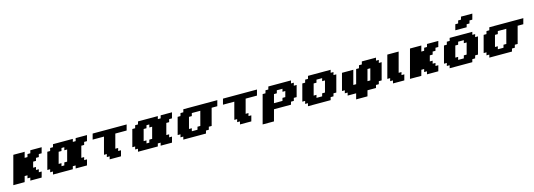

<svg xmlns="http://www.w3.org/2000/svg" viewBox="24 -2483 11368 4091"><g transform="rotate(-15 5708.5 -437.5)"><path d="M375 0H625Q630.9 -21 642.1 -62.5Q653.3 -104 658.7 -125H596.2L612.8 -187.5H550.3L566.9 -250H504.4Q509.8 -270.5 521 -312.3Q532.2 -354 538.1 -375H600.6L617.2 -437.5H679.7L696.3 -500H758.8Q764.2 -520.5 775.4 -562.3Q786.6 -604 792.5 -625H542.5L525.9 -562.5H463.4L446.3 -500H383.8Q389.6 -520.5 400.9 -562.3Q412.1 -604 417.5 -625H167.5Q139.6 -520.5 83.7 -312.3Q27.8 -104 0 0H250Q255.9 -21 267.1 -62.5Q278.3 -104 283.7 -125H346.2L329.1 -62.5H391.6Z M1375 0H1625Q1630.9 -21 1642.1 -62.5Q1653.3 -104 1658.7 -125H1596.2L1612.8 -187.5H1550.3Q1561.5 -229 1583.7 -312.5Q1606 -396 1617.2 -437.5H1679.7L1696.3 -500H1758.8Q1764.2 -520.5 1775.4 -562.3Q1786.6 -604 1792.5 -625H1542.5L1525.9 -562.5H1463.4L1480 -625H1042.5L1025.9 -562.5H963.4L946.3 -500H883.8Q867.2 -437.5 833.7 -312.5Q800.3 -187.5 783.7 -125H846.2L829.1 -62.5H891.6L875 0H1312.5L1329.1 -62.5H1391.6ZM1158.7 -125H1096.2L1112.8 -187.5H1050.3Q1061.5 -229 1083.7 -312.3Q1106 -395.5 1117.2 -437.5H1179.7L1196.3 -500H1258.8L1242.2 -437.5H1304.7Q1293.5 -396 1271.2 -312.5Q1249 -229 1237.8 -187.5H1175.3Z M2125 0H2375Q2380.9 -21 2392.1 -62.5Q2403.3 -104 2408.7 -125H2346.2L2362.8 -187.5H2300.3L2383.8 -500H2633.8Q2639.2 -520.5 2650.4 -562.3Q2661.6 -604 2667.5 -625H1917.5Q1911.6 -604 1900.4 -562.3Q1889.2 -520.5 1883.8 -500H2133.8Q2116.7 -437.5 2083.5 -312.5Q2050.3 -187.5 2033.7 -125H2096.2L2079.1 -62.5H2141.6Z M3250 0H3500Q3505.9 -21 3517.1 -62.5Q3528.3 -104 3533.7 -125H3471.2L3487.8 -187.5H3425.3Q3436.5 -229 3458.7 -312.5Q3481 -396 3492.2 -437.5H3554.7L3571.3 -500H3633.8Q3639.2 -520.5 3650.4 -562.3Q3661.6 -604 3667.5 -625H3417.5L3400.9 -562.5H3338.4L3355 -625H2917.5L2900.9 -562.5H2838.4L2821.3 -500H2758.8Q2742.2 -437.5 2708.7 -312.5Q2675.3 -187.5 2658.7 -125H2721.2L2704.1 -62.5H2766.6L2750 0H3187.5L3204.1 -62.5H3266.6ZM3033.7 -125H2971.2L2987.8 -187.5H2925.3Q2936.5 -229 2958.7 -312.3Q2981 -395.5 2992.2 -437.5H3054.7L3071.3 -500H3133.8L3117.2 -437.5H3179.7Q3168.5 -396 3146.2 -312.5Q3124 -229 3112.8 -187.5H3050.3Z M3750 0H4250L4266.6 -62.5H4329.1L4346.2 -125H4408.7Q4425.8 -187.5 4458.7 -312.5Q4491.7 -437.5 4508.8 -500H4633.8Q4639.2 -520.5 4650.4 -562.3Q4661.6 -604 4667.5 -625H3917.5L3900.9 -562.5H3838.4L3821.3 -500H3758.8Q3742.2 -437.5 3708.7 -312.5Q3675.3 -187.5 3658.7 -125H3721.2L3704.1 -62.5H3766.6ZM4096.2 -125H3971.2L3987.8 -187.5H3925.3Q3936.5 -229 3958.7 -312.3Q3981 -395.5 3992.2 -437.5H4054.7L4071.3 -500H4258.8L4175.3 -187.5H4112.8Z M5000 0H5250Q5255.9 -21 5267.1 -62.5Q5278.3 -104 5283.7 -125H5221.2L5237.8 -187.5H5175.3L5258.8 -500H5508.8Q5514.2 -520.5 5525.4 -562.3Q5536.6 -604 5542.5 -625H4792.5Q4786.6 -604 4775.4 -562.3Q4764.2 -520.5 4758.8 -500H5008.8Q4991.7 -437.5 4958.5 -312.5Q4925.3 -187.5 4908.7 -125H4971.2L4954.1 -62.5H5016.6Z M5466.3 125H5716.3Q5727.5 83 5750 0Q5772.5 -83 5783.7 -125H6158.7L6175.3 -187.5H6237.8L6254.4 -250H6316.9Q6328.1 -292 6350.3 -375.2Q6372.6 -458.5 6383.8 -500H6321.3L6338.4 -562.5H6275.9L6292.5 -625H5792.5L5775.9 -562.5H5713.4L5696.3 -500H5633.8Q5606 -396 5550 -187.5Q5494.1 21 5466.3 125ZM6004.4 -250H5816.9L5867.2 -437.5H5929.7L5946.3 -500H6071.3L6054.7 -437.5H6117.2Q6111.3 -417 6100.1 -375Q6088.9 -333 6083.5 -312.5H6021Z M6500 0H7000L7016.6 -62.5H7079.1L7096.2 -125H7158.7Q7175.8 -187.5 7208.7 -312.5Q7241.7 -437.5 7258.8 -500H7196.3L7213.4 -562.5H7150.9L7167.5 -625H6667.5L6650.9 -562.5H6588.4L6571.3 -500H6508.8Q6492.2 -437.5 6458.7 -312.5Q6425.3 -187.5 6408.7 -125H6471.2L6454.1 -62.5H6516.6ZM6846.2 -125H6721.2L6737.8 -187.5H6675.3Q6686.5 -229 6708.7 -312.3Q6731 -395.5 6742.2 -437.5H6804.7L6821.3 -500H6946.3L6929.7 -437.5H6992.2Q6981 -396 6958.7 -312.5Q6936.5 -229 6925.3 -187.5H6862.8Z M7528.8 125H7778.8Q7784.7 104 7795.9 62.5Q7807.1 21 7812.5 0H8000L8016.6 -62.5H8079.1L8096.2 -125H8158.7Q8175.3 -187.5 8208.7 -312.5Q8242.2 -437.5 8258.8 -500H8196.3L8213.4 -562.5H8150.9L8167.5 -625H7855L7838.4 -562.5H7775.9L7758.8 -500H7696.3L7612.8 -187.5H7550.3L7633.8 -500H7383.8Q7367.2 -437.5 7333.7 -312.5Q7300.3 -187.5 7283.7 -125H7346.2L7329.1 -62.5H7391.6L7375 0H7562.5Q7556.6 21 7545.4 62.5Q7534.2 104 7528.8 125ZM7925.3 -187.5H7862.8Q7874 -229 7896.2 -312.5Q7918.5 -396 7929.7 -437.5H7992.2Q7981 -396 7958.7 -312.5Q7936.5 -229 7925.3 -187.5Z M8375 0H8625Q8630.4 -21 8641.6 -62.5Q8652.8 -104 8658.7 -125H8596.2L8612.8 -187.5H8550.3L8667.5 -625H8417.5Q8395.5 -542 8350.8 -375Q8306.2 -208 8283.7 -125H8346.2L8329.1 -62.5H8391.6Z M9125 0H9375Q9380.9 -21 9392.1 -62.5Q9403.3 -104 9408.7 -125H9346.2L9362.8 -187.5H9300.3L9316.9 -250H9254.4Q9259.8 -270.5 9271 -312.3Q9282.2 -354 9288.1 -375H9350.6L9367.2 -437.5H9429.7L9446.3 -500H9508.8Q9514.2 -520.5 9525.4 -562.3Q9536.6 -604 9542.5 -625H9292.5L9275.9 -562.5H9213.4L9196.3 -500H9133.8Q9139.6 -520.5 9150.9 -562.3Q9162.1 -604 9167.5 -625H8917.5Q8889.6 -520.5 8833.7 -312.3Q8777.8 -104 8750 0H9000Q9005.9 -21 9017.1 -62.5Q9028.3 -104 9033.7 -125H9096.2L9079.1 -62.5H9141.6Z M9625 0H10125L10141.6 -62.5H10204.1L10221.2 -125H10283.7Q10300.8 -187.5 10333.7 -312.5Q10366.7 -437.5 10383.8 -500H10321.3L10338.4 -562.5H10275.9L10292.5 -625H9792.5L9775.9 -562.5H9713.4L9696.3 -500H9633.8Q9617.2 -437.5 9583.7 -312.5Q9550.3 -187.5 9533.7 -125H9596.2L9579.1 -62.5H9641.6ZM9971.2 -125H9846.2L9862.8 -187.5H9800.3Q9811.5 -229 9833.7 -312.3Q9856 -395.5 9867.2 -437.5H9929.7L9946.3 -500H10071.3L10054.7 -437.5H10117.2Q10106 -396 10083.7 -312.5Q10061.5 -229 10050.3 -187.5H9987.8ZM9951.2 -750H10201.2L10217.8 -812.5H10280.3L10296.9 -875H10359.4Q10365.2 -896 10376.5 -937.5Q10387.7 -979 10393.1 -1000H10143.1L10126 -937.5H10063.5L10046.9 -875H9984.4Q9978.5 -854 9967.5 -812.5Q9956.5 -771 9951.2 -750Z M10500 0H11000L11016.6 -62.5H11079.1L11096.2 -125H11158.7Q11175.8 -187.5 11208.7 -312.5Q11241.7 -437.5 11258.8 -500H11383.8Q11389.2 -520.5 11400.4 -562.3Q11411.6 -604 11417.5 -625H10667.5L10650.9 -562.5H10588.4L10571.3 -500H10508.8Q10492.2 -437.5 10458.7 -312.5Q10425.3 -187.5 10408.7 -125H10471.2L10454.1 -62.5H10516.6ZM10846.2 -125H10721.2L10737.8 -187.5H10675.3Q10686.5 -229 10708.7 -312.3Q10731 -395.5 10742.2 -437.5H10804.7L10821.3 -500H11008.8L10925.3 -187.5H10862.8Z"/></g></svg>

Font: Faithful 32x
Style: BoldOblique
Weight: 400
Foundry: Faithful Resource Pack
Version: Version 1.0; January 27, 2023